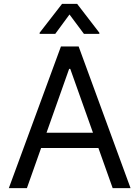

<svg xmlns="http://www.w3.org/2000/svg" viewBox="-20 -966 716 986"><path d="M118.2 0H25.4L293 -727.5H383.8L650.4 0H558.6L340.8 -612.3H335ZM152.3 -284.2H524.4V-206.1H152.3ZM411.1 -792 336.9 -891.6 263.7 -792H183.6V-797.9L298.8 -946.3H376L490.2 -797.9V-792Z"/></svg>

Font: Inter V
Style: Weight 400 Optical size 14.0
Weight: 400
Designer: Rasmus Andersson
Foundry: rsms
Version: Version 4.000;git-4fc901f